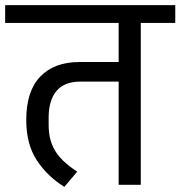

<svg xmlns="http://www.w3.org/2000/svg" viewBox="-40 -718 701 746"><path d="M210 8Q145 -32 103.5 -94.5Q62 -157 62 -252Q62 -364 116.5 -420.5Q171 -477 268 -477H421V-629H-20V-698H641V-629H507V0H421V-401H273Q210 -401 179.5 -364.5Q149 -328 149 -261V-233Q149 -205 154.5 -181Q160 -157 172.5 -135Q185 -113 206.5 -92.5Q228 -72 260 -51Z"/></svg>

Font: IBM Plex Sans Devanagari Text
Style: Regular
Weight: 450
Designer: Mike Abbink, Paul van der Laan, Pieter van Rosmalen, Erin McLaughlin
Foundry: Bold Monday
Version: Version 1.1